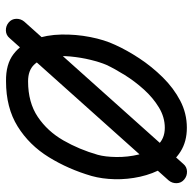

<svg xmlns="http://www.w3.org/2000/svg" viewBox="-22 -598 656 653"><g transform="rotate(90 306.5 -271.0)"><path d="M578 -254Q555 -175 514 -108.5Q473 -42 409.5 -2.5Q346 37 256 37Q198 38 163.5 11.5Q129 -15 113.5 -58Q98 -101 97 -151Q96 -201 105.5 -249.5Q115 -298 132 -334Q150 -374 178 -416.5Q206 -459 242.5 -496Q279 -533 322 -555.5Q365 -578 414 -578Q461 -578 495 -556.5Q529 -535 550 -498.5Q571 -462 580.5 -419Q590 -376 589 -333Q588 -290 578 -254ZM200 -304Q191 -283 183 -250.5Q175 -218 171.5 -181Q168 -144 174 -111.5Q180 -79 199.5 -58.5Q219 -38 256 -38Q328 -38 377 -71Q426 -104 457 -158Q488 -212 506 -275Q513 -300 513.5 -338.5Q514 -377 505 -414.5Q496 -452 474 -477.5Q452 -503 414 -503Q378 -503 345 -483Q312 -463 284 -432Q256 -401 234.5 -366.5Q213 -332 200 -304ZM590 -569Q602 -559 602.5 -543.5Q603 -528 593 -516Q472 -381 351 -245.5Q230 -110 109 25Q109 25 109 25Q109 25 109 25Q99 37 83.5 37.5Q68 38 56 28Q44 18 43.5 2.5Q43 -13 53 -25Q174 -160 295 -295.5Q416 -431 537 -566Q547 -578 562.5 -578.5Q578 -579 590 -569Z"/></g></svg>

Font: FRB American Cursive Guidelines Extrabold
Style: Bold Italic
Weight: 800
Italic angle: -25°
Version: Version 2.0;Modular Font Editor K font №1